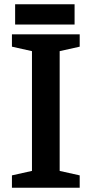

<svg xmlns="http://www.w3.org/2000/svg" viewBox="-20 -881 430 901"><path d="M260 -641V-79L354 -58V0H36V-58L130 -79V-641L36 -662V-720H354V-662ZM51 -766V-861H330V-766Z"/></svg>

Font: Domine
Style: Bold
Weight: 700
Designer: Pablo Impallari, Rodrigo Fuenzalida, Brenda Gallo
Foundry: Pablo Impallari, Rodrigo Fuenzalida, Brenda Gallo
Version: Version 2.000